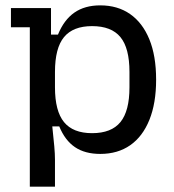

<svg xmlns="http://www.w3.org/2000/svg" viewBox="-20 -564 650 716"><path d="M91.2 132V-462.2H20.8V-534H170.2V-435H196.2Q218.6 -490 257.4 -517Q296.2 -544 353.8 -544Q418.6 -544 465.1 -511.6Q511.6 -479.2 536.9 -417.5Q562.2 -355.8 562.2 -267Q562.2 -179.2 537.1 -117Q512 -54.8 465.5 -22.4Q419 10 353.8 10Q297 10 259.7 -15.2Q222.4 -40.4 201 -92.6H175Q180 -45.6 182.5 -17.8Q185 10 185 31.8V132ZM323.4 -67.4Q395.4 -67.4 429.1 -108.7Q462.8 -150 462.8 -238.2V-295.8Q462.8 -384.6 429.1 -425.6Q395.4 -466.6 323.4 -466.6Q252.4 -466.6 218.7 -425.6Q185 -384.6 185 -295.8V-238.2Q185 -150 218.7 -108.7Q252.4 -67.4 323.4 -67.4Z"/></svg>

Font: Mozilla Headline ExtraLight
Style: Regular
Weight: 200
Designer: Studio DRAMA
Foundry: Studio DRAMA
Version: Version 1.000